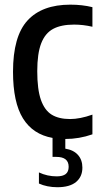

<svg xmlns="http://www.w3.org/2000/svg" viewBox="-20 -572 419 804"><path d="M136 -274Q136 -198 151.2 -154.2Q166.5 -110.5 196.2 -92Q226 -73.5 273.5 -73.5Q315 -73.5 367 -92V-9.5Q311.5 10 253.5 10V50.5Q288 56 306.5 76.8Q325 97.5 325 130Q325 168 298.5 190Q272 212 220 212Q199 212 179 208Q159 204 143 196.5V150Q178 166.5 217.5 166.5Q243 166.5 255.2 156.8Q267.5 147 267.5 126.5Q267.5 85 216 85H200V5.5Q118 -9 76.2 -76.2Q34.5 -143.5 34.5 -271.5Q34.5 -420 95.2 -486.2Q156 -552.5 274.5 -552.5Q324.5 -552.5 367 -542V-460Q328 -469 290.5 -469Q236 -469 202.5 -451Q169 -433 152.5 -390.5Q136 -348 136 -274Z"/></svg>

Font: Encode Sans Condensed Medium
Style: Regular
Weight: 500
Width: 3
Designer: Multiple Designers
Foundry: Impallari Type
Version: Version 2.000